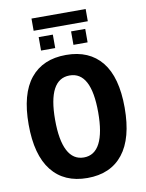

<svg xmlns="http://www.w3.org/2000/svg" viewBox="-97 -964 795 1043"><g transform="rotate(-10 300.0 -443.0)"><path d="M564.9 -331.5Q564.9 -163.1 496.6 -76.7Q428.2 9.8 300.3 9.8Q172.4 9.8 103.8 -76.7Q35.2 -163.1 35.2 -331.5Q35.2 -500 103.8 -584.5Q172.4 -668.9 300.3 -668.9Q428.2 -668.9 496.6 -584.5Q564.9 -500 564.9 -331.5ZM418.9 -331.5Q418.9 -555.7 300.3 -555.7Q181.2 -555.7 181.2 -331.5Q181.2 -219.2 211.2 -161.4Q241.2 -103.5 300.3 -103.5Q359.4 -103.5 389.2 -161.4Q418.9 -219.2 418.9 -331.5ZM428.2 -715.8H350.1V-790H428.2ZM249.5 -715.8H171.4V-790H249.5ZM150.4 -896H449.2V-828.6H150.4Z"/></g></svg>

Font: Cousine
Style: Bold
Weight: 700
Monospace: yes
Designer: Steve Matteson
Foundry: Ascender Corporation
Version: Version 1.20